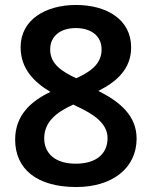

<svg xmlns="http://www.w3.org/2000/svg" viewBox="-20 -743 612 773"><path d="M286 -723C164 -723 63 -664 63 -553C63 -467 116 -413 183 -373C105 -336 41 -279 41 -181C41 -62 129 10 287 10C432 10 530 -66 530 -185C530 -281 457 -336 376 -377C450 -414 508 -466 508 -552C508 -665 409 -723 286 -723ZM285 -630C346 -630 389 -599 389 -544C389 -484 342 -453 287 -428C229 -455 182 -485 182 -544C182 -599 225 -630 285 -630ZM158 -186C158 -249 202 -289 275 -322L289 -315C356 -284 413 -247 413 -187C413 -125 369 -84 285 -84C200 -84 158 -127 158 -186Z"/></svg>

Font: Noto Sans New Tai Lue Semibold
Style: Regular
Weight: 600
Designer: Monotype Design Team
Foundry: Monotype Imaging Inc.
Version: Version 2.004